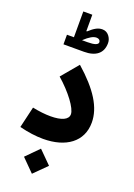

<svg xmlns="http://www.w3.org/2000/svg" viewBox="-212 -999 927 1331"><g transform="rotate(20 251.5 -333.5)"><path d="M106.9 -732.9V-662.1H258.3C343.8 -662.1 394.5 -699.7 394.5 -775.4C394.5 -794.4 388.2 -812 375.5 -828.1C362.3 -844.2 345.7 -852.1 325.7 -852.1C295.9 -852.1 270 -838.9 229.5 -802.2H224.6V-923.3H158.2V-732.9ZM217.8 -732.9C256.8 -769.5 283.7 -784.2 307.6 -784.2C324.7 -784.2 335.9 -773.9 335.9 -760.7C335.9 -742.2 310.1 -732.9 258.3 -732.9ZM477.1 -218.8C477.1 -329.6 407.7 -440.4 262.7 -567.9L158.2 -443.4C251.5 -361.8 321.3 -267.6 321.3 -223.6C321.3 -184.1 273.4 -162.6 191.9 -162.6C153.3 -162.6 108.9 -167.5 58.6 -177.7L22 -21.5C85.9 -5.4 144.5 2.4 197.8 2.4C365.2 2.4 477.1 -77.6 477.1 -218.8ZM208 255.9 300.8 163.6 208 70.8 116.2 163.6Z"/></g></svg>

Font: Estedad ExtraBold
Style: Regular
Weight: 800
Designer: Amin Abedi
Version: Version 7.3